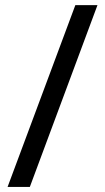

<svg xmlns="http://www.w3.org/2000/svg" viewBox="-20 -734 413 754"><path d="M362.8 -713.9 97.2 0H9.8L275.9 -713.9Z"/></svg>

Font: Noto Sans Lao
Style: Regular
Weight: 400
Designer: Danh Hong
Foundry: Danh Hong
Version: Version 1.03 uh